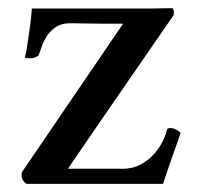

<svg xmlns="http://www.w3.org/2000/svg" viewBox="-20 -451 489 471"><path d="M280 -430Q300 -430 316 -430Q332 -430 346.5 -430Q361 -430 374.5 -430.5Q388 -431 403 -431Q407 -426 406.5 -421.5Q406 -417 406 -414Q334 -309 277 -227Q253 -192 229.5 -158Q206 -124 188 -97.5Q170 -71 158.5 -54.5Q147 -38 147 -37H281Q304 -37 322 -46Q340 -55 353.5 -68.5Q367 -82 376 -98.5Q385 -115 389 -130Q390 -137 397 -137Q404 -137 412 -133Q420 -129 423 -125Q422 -121 416.5 -105.5Q411 -90 404 -70.5Q397 -51 390.5 -31.5Q384 -12 380 0H46Q42 -1 37.5 -7Q33 -13 33 -20Q33 -22 33 -24.5Q33 -27 34 -29L282 -393Q252 -393 226 -393Q204 -393 183 -393.5Q162 -394 152 -394Q131 -394 117.5 -385Q104 -376 96 -364Q88 -352 83 -338.5Q78 -325 75 -316Q73 -313 67 -310.5Q61 -308 53 -308Q48 -308 44.5 -308.5Q41 -309 41 -311Q43 -316 45 -328.5Q47 -341 49.5 -357.5Q52 -374 54.5 -393Q57 -412 58 -430H149Z"/></svg>

Font: Vermiglione Medium
Style: Regular
Weight: 500
Version: Version 1.000